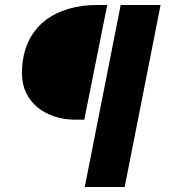

<svg xmlns="http://www.w3.org/2000/svg" viewBox="-20 -670 676 770"><path d="M320 80H480L624 -650H464ZM282 -190H318L410 -650H368C210 -650 68 -570 68 -376C68 -256 168 -190 282 -190Z"/></svg>

Font: Source Sans Pro Black
Style: Italic
Weight: 900
Italic angle: -11°
Designer: Paul D. Hunt
Foundry: Adobe Systems Incorporated
Version: Version 3.006;hotconv 1.0.111;makeotfexe 2.5.65597